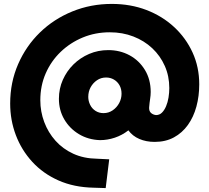

<svg xmlns="http://www.w3.org/2000/svg" viewBox="-20 -738 1068 981"><path d="M458 221Q358 219 279 184Q200 149 145 89Q90 29 61 -47.5Q32 -124 32 -209Q32 -317 72.5 -410Q113 -503 184 -572Q255 -641 349.5 -679.5Q444 -718 551 -718Q647 -718 728 -687Q809 -656 869.5 -600Q930 -544 964 -469.5Q998 -395 998 -307Q998 -247 983.5 -193.5Q969 -140 940 -99.5Q911 -59 868.5 -36Q826 -13 770 -13Q727 -13 692 -28Q657 -43 636 -72Q604 -47 566.5 -34.5Q529 -22 491 -22Q431 -24 383.5 -52.5Q336 -81 308.5 -128Q281 -175 281 -233Q281 -285 301 -330Q321 -375 355.5 -409Q390 -443 435.5 -462.5Q481 -482 533 -482Q593 -482 642 -455.5Q691 -429 720.5 -380.5Q750 -332 750 -268Q750 -251 747 -232.5Q744 -214 742 -189Q741 -171 751 -161.5Q761 -152 777 -150Q795 -150 807.5 -162.5Q820 -175 828.5 -195Q837 -215 841 -239.5Q845 -264 845 -288Q845 -349 822 -401Q799 -453 758 -491.5Q717 -530 661.5 -551.5Q606 -573 541 -573Q467 -573 403 -546.5Q339 -520 290 -473Q241 -426 213.5 -363Q186 -300 186 -226Q186 -168 206 -114.5Q226 -61 263.5 -19Q301 23 354.5 47.5Q408 72 476 73L538 76L520 223ZM509 -160Q535 -160 556 -174.5Q577 -189 589 -211.5Q601 -234 601 -259Q601 -284 590.5 -302.5Q580 -321 562 -331.5Q544 -342 522 -342Q496 -342 475.5 -328Q455 -314 443 -292Q431 -270 431 -243Q431 -222 440.5 -202.5Q450 -183 468 -171.5Q486 -160 509 -160Z"/></svg>

Font: MuseoModerno ExtraBold
Style: Italic
Weight: 800
Italic angle: -9°
Designer: Pablo Cosgaya, Héctor Gatti, Marcela Romero, and the Authors of The MuseoModerno Project.
Foundry: Omnibus-Type Team
Version: Version 1.003